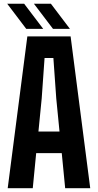

<svg xmlns="http://www.w3.org/2000/svg" viewBox="-20 -992 516 1012"><path d="M20.6 0 124.1 -800H352.2L455.6 0H323.5L305.5 -184.8H170.7L152.7 0ZM182.6 -298.6H293.7L276.5 -473.3L261.4 -686.2H214.9L199.8 -473.2ZM259.2 -840 158.7 -972.4H248.2L348.5 -840ZM118.2 -840 17.9 -972.4H107.2L207.7 -840Z"/></svg>

Font: Big Shoulders Text SC Thin
Style: Regular
Weight: 100
Designer: Patric King
Foundry: XO Type Co
Version: Version 2.002